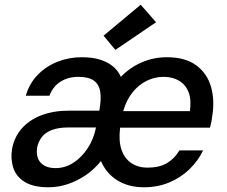

<svg xmlns="http://www.w3.org/2000/svg" viewBox="-20 -780 960 812"><path d="M185 12Q122 12 85.5 -10Q49 -32 36.5 -69.5Q24 -107 31 -150Q40 -200 72 -236.5Q104 -273 155 -292.5Q206 -312 272 -312H400Q409 -360 404 -391.5Q399 -423 377 -439Q355 -455 311 -455Q269 -455 236.5 -435Q204 -415 189 -375H89Q104 -427 139.5 -463.5Q175 -500 223.5 -519Q272 -538 326 -538Q370 -538 402.5 -528Q435 -518 457.5 -499.5Q480 -481 491 -455Q530 -495 580 -516.5Q630 -538 686 -538Q763 -538 809.5 -504Q856 -470 872.5 -412.5Q889 -355 877 -285Q876 -278 875 -271Q874 -264 872 -256.5Q870 -249 868 -240H488Q481 -184 494 -146.5Q507 -109 536 -90Q565 -71 603 -71Q654 -71 686 -90Q718 -109 739 -144H839Q818 -100 781.5 -64.5Q745 -29 696 -8.5Q647 12 589 12Q523 12 476 -17.5Q429 -47 407 -99Q379 -64 343 -39.5Q307 -15 267 -1.5Q227 12 185 12ZM215 -69Q255 -69 290 -91.5Q325 -114 350.5 -152.5Q376 -191 386 -241H270Q228 -241 200 -230.5Q172 -220 157 -200.5Q142 -181 137 -156Q133 -130 140.5 -110.5Q148 -91 167 -80Q186 -69 215 -69ZM501 -310H783Q790 -358 777.5 -390Q765 -422 737.5 -438.5Q710 -455 671 -455Q635 -455 601 -438.5Q567 -422 541 -390Q515 -358 501 -310ZM468 -569 418 -629 575 -760 640 -686Z"/></svg>

Font: DM Sans 9pt Medium
Style: Italic
Weight: 500
Italic angle: -10°
Version: Version 4.004;gftools[0.9.30]